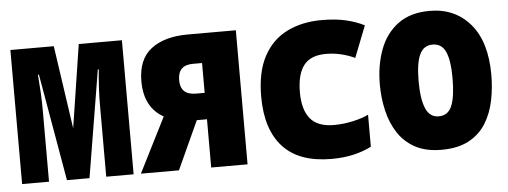

<svg xmlns="http://www.w3.org/2000/svg" viewBox="-43 -672 2086 789"><g transform="rotate(-5 1000.0 -277.0)"><path d="M20 0V-553H199L249 -210L302 -553H480V0H367V-296Q367 -329 369 -367Q371 -405 375 -442H371L298 0H205L128 -442H124Q127 -405 129 -368Q131 -331 131 -295V0Z M510 0 624 -226Q545 -270 545 -378Q545 -468 600 -510.5Q655 -553 752 -553H950V0H800V-199H758L667 0ZM764 -308H800V-431H762Q700 -431 700 -369Q700 -308 764 -308Z M1296 8Q1163 8 1096.5 -64Q1030 -136 1030 -272Q1030 -374 1065 -438.5Q1100 -503 1162 -533.5Q1224 -564 1304 -564Q1362 -564 1404.5 -554Q1447 -544 1480 -527L1429 -397Q1404 -409 1373.5 -416.5Q1343 -424 1310 -424Q1247 -424 1218.5 -387Q1190 -350 1190 -276Q1190 -204 1220.5 -167Q1251 -130 1318 -130Q1356 -130 1395.5 -138.5Q1435 -147 1461 -160V-28Q1428 -11 1387 -1.5Q1346 8 1296 8Z M1750 10Q1685 10 1641 -14Q1597 -38 1570.5 -79Q1544 -120 1532 -172Q1520 -224 1520 -279Q1520 -358 1544 -422.5Q1568 -487 1619 -525Q1670 -563 1750 -563Q1854 -563 1917 -489.5Q1980 -416 1980 -279Q1980 -225 1969.5 -173.5Q1959 -122 1933.5 -80.5Q1908 -39 1863 -14.5Q1818 10 1750 10ZM1750 -128Q1789 -128 1804.5 -166Q1820 -204 1820 -279Q1820 -352 1804 -388Q1788 -424 1750 -424Q1713 -424 1696.5 -388.5Q1680 -353 1680 -279Q1680 -205 1696.5 -166.5Q1713 -128 1750 -128Z"/></g></svg>

Font: Noto Sans Mono ExtraCondensed Black
Style: Regular
Weight: 900
Width: 2
Designer: Monotype Design Team
Foundry: Monotype Imaging Inc.
Version: Version 2.014